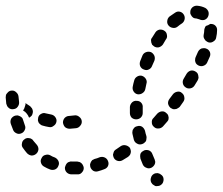

<svg xmlns="http://www.w3.org/2000/svg" viewBox="-24 -590 782 674"><path d="M521 63Q525 64 530 63Q534 63 538 61Q547 56 549 48Q552 39 548 30L547 29Q545 25 541 23Q538 20 534 19Q529 17 525 18Q521 18 517 20Q508 25 506 34Q503 42 507 51L508 52Q510 56 513 58Q517 61 521 63ZM270 0Q270 -4 268 -8Q266 -13 263 -16Q260 -19 256 -21Q252 -22 247 -23Q238 -23 228 -23Q224 -24 220 -22Q215 -21 212 -18Q209 -15 207 -11Q205 -7 204 -3Q203 7 209 14Q215 21 225 22Q236 22 247 22Q257 23 263 16Q270 9 270 0ZM355 -25Q352 -33 344 -37Q335 -41 326 -38Q317 -34 308 -32Q304 -30 300 -28Q297 -25 295 -21Q293 -17 292 -12Q292 -8 293 -4Q296 5 304 10Q312 14 321 11Q332 8 342 4Q351 1 355 -7Q359 -16 355 -25ZM181 -8Q183 -12 183 -16Q183 -21 181 -25Q179 -29 176 -32Q173 -35 169 -37Q160 -40 152 -45Q144 -49 135 -46Q126 -44 122 -35Q117 -27 120 -18Q123 -9 131 -5Q141 1 152 5Q160 8 169 5Q178 1 181 -8ZM507 -1Q511 -3 514 -6Q517 -9 519 -13Q521 -17 521 -22Q520 -26 519 -30Q515 -40 511 -49Q508 -58 499 -62Q490 -65 482 -62Q478 -60 474 -57Q471 -54 469 -50Q468 -46 468 -41Q468 -37 469 -33Q473 -23 477 -13Q481 -4 490 -1Q498 3 507 -1ZM435 -54Q436 -58 435 -62Q434 -67 432 -71Q426 -78 417 -80Q408 -82 400 -77Q392 -71 384 -66Q380 -64 377 -60Q375 -57 374 -52Q372 -48 373 -44Q374 -39 376 -35Q381 -27 390 -25Q399 -23 407 -28Q416 -33 425 -39Q429 -42 432 -46Q434 -49 435 -54ZM103 -50Q110 -56 111 -66Q111 -75 105 -82Q99 -89 93 -96Q91 -100 87 -102Q83 -105 78 -105Q74 -106 70 -105Q65 -104 62 -101Q54 -96 53 -86Q51 -77 57 -70Q64 -60 71 -52Q78 -45 87 -44Q96 -44 103 -50ZM474 -84Q478 -85 482 -88Q485 -91 488 -94Q490 -98 490 -103Q491 -107 490 -112Q487 -121 485 -131Q482 -140 475 -145Q467 -150 458 -147Q453 -146 450 -144Q446 -141 444 -137Q441 -134 441 -129Q440 -125 441 -120Q443 -110 446 -99Q449 -90 457 -86Q465 -81 474 -84ZM51 -122Q59 -125 63 -134Q67 -142 63 -151Q60 -160 57 -169Q56 -174 53 -177Q50 -180 46 -182Q42 -184 37 -185Q33 -185 29 -184Q20 -181 15 -173Q11 -164 14 -155Q18 -145 22 -134Q25 -126 34 -122Q42 -118 51 -122ZM197 -160Q198 -151 204 -144Q211 -138 221 -138Q232 -139 243 -140Q252 -141 258 -149Q264 -156 263 -165Q262 -174 254 -180Q247 -186 238 -185Q229 -184 219 -183Q210 -183 203 -176Q197 -169 197 -160ZM568 -178Q567 -182 566 -186Q564 -190 560 -193Q553 -200 544 -199Q535 -198 528 -191Q522 -184 515 -176Q508 -170 509 -160Q509 -151 516 -145Q523 -138 532 -139Q541 -139 548 -146Q555 -154 562 -162Q565 -165 567 -169Q568 -173 568 -178ZM110 -177Q109 -172 109 -168Q110 -163 112 -159Q114 -156 118 -153Q121 -150 126 -149Q136 -146 148 -144Q157 -142 164 -148Q172 -153 174 -162Q176 -171 170 -179Q165 -186 156 -188Q146 -190 137 -192Q128 -195 120 -190Q112 -186 110 -177ZM454 -171Q463 -171 470 -177Q477 -184 477 -193Q477 -203 477 -213Q478 -222 472 -229Q466 -236 456 -236Q447 -237 440 -231Q433 -224 432 -215Q432 -204 432 -193Q432 -184 438 -177Q445 -171 454 -171ZM67 -228Q67 -228 67 -227Q74 -222 82 -217Q85 -214 88 -210Q90 -207 91 -202Q92 -198 91 -194Q90 -189 88 -185Q86 -183 84 -181Q81 -178 78 -177Q75 -185 70 -191Q65 -198 57 -202Q62 -209 64 -218Q66 -223 66 -229Q66 -228 67 -228ZM7 -211Q10 -208 15 -207Q19 -206 24 -207Q33 -208 38 -215Q44 -223 43 -232Q42 -242 41 -251Q40 -260 33 -266Q26 -273 17 -272Q13 -272 9 -270Q5 -268 2 -264Q-1 -261 -3 -257Q-4 -252 -4 -248Q-3 -237 -2 -226Q-1 -222 1 -218Q3 -214 7 -211ZM614 -264Q611 -267 607 -268Q602 -269 598 -268Q593 -267 590 -265Q586 -263 583 -259Q577 -251 571 -243Q565 -235 566 -226Q568 -217 575 -211Q579 -209 583 -207Q587 -206 592 -207Q596 -207 600 -210Q604 -212 607 -215Q613 -224 619 -232Q625 -240 623 -249Q622 -258 614 -264ZM459 -259Q469 -258 476 -263Q484 -268 486 -277Q488 -287 490 -296Q493 -305 488 -313Q483 -321 474 -324Q465 -326 457 -321Q449 -316 447 -307Q444 -297 442 -286Q440 -277 445 -269Q450 -261 459 -259ZM672 -325Q671 -330 669 -333Q666 -337 662 -339Q654 -344 645 -342Q636 -339 631 -331Q626 -323 621 -314Q616 -306 618 -297Q620 -288 628 -283Q635 -278 645 -280Q654 -282 659 -290Q664 -299 670 -308Q672 -312 673 -317Q673 -321 672 -325ZM481 -346Q490 -342 498 -346Q507 -350 510 -359Q514 -368 518 -377Q521 -386 518 -394Q514 -403 506 -407Q497 -410 489 -407Q480 -404 476 -395Q472 -385 468 -375Q465 -366 468 -358Q472 -349 481 -346ZM701 -419Q697 -421 692 -421Q688 -421 684 -420Q679 -418 676 -415Q673 -412 671 -408Q667 -399 663 -390Q661 -386 661 -381Q660 -377 662 -372Q663 -368 666 -365Q669 -362 673 -360Q682 -356 690 -359Q699 -362 703 -370Q708 -380 712 -390Q716 -398 713 -407Q709 -416 701 -419ZM507 -441Q508 -437 510 -433Q513 -430 517 -427Q525 -422 534 -424Q543 -427 548 -434Q553 -443 558 -451Q564 -458 562 -467Q561 -477 553 -482Q546 -487 536 -486Q527 -484 522 -477Q516 -468 510 -458Q507 -455 506 -450Q506 -446 507 -441ZM716 -506Q716 -506 715 -506Q715 -506 714 -506Q707 -501 699 -499Q699 -499 699 -499Q696 -496 695 -492Q693 -488 693 -484Q693 -477 691 -468Q690 -463 691 -459Q692 -455 695 -451Q697 -447 701 -445Q705 -442 709 -441Q718 -439 726 -445Q734 -450 735 -459Q738 -472 738 -483Q739 -493 732 -500Q726 -506 716 -506ZM568 -500Q574 -493 584 -492Q593 -491 600 -497Q607 -503 615 -508Q622 -513 624 -522Q626 -531 621 -539Q616 -547 607 -549Q598 -551 590 -545Q581 -539 571 -532Q564 -526 563 -516Q562 -507 568 -500ZM667 -570Q683 -569 697 -562Q705 -557 708 -548Q710 -539 706 -531Q702 -523 693 -520Q684 -518 676 -522Q671 -524 666 -525Q659 -525 654 -528Q649 -532 646 -538Q645 -540 644 -543Q644 -544 644 -546Q644 -547 644 -548Q644 -557 651 -564Q658 -570 667 -570Z"/></svg>

Font: FRB American Cursive Guidelines Arrows Dashed Extrabold
Style: Bold Italic
Weight: 800
Italic angle: -25°
Version: Version 2.0;Modular Font Editor K font №1